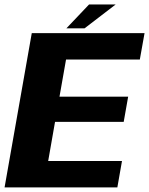

<svg xmlns="http://www.w3.org/2000/svg" viewBox="-38 -820 652 840"><path d="M-18 0H475.4L495.7 -115.6H172.8L202.8 -286.9H503.2L522.7 -397.1H222.3L250.9 -559.4H573.7L594.4 -675H101ZM252.4 -696H331.9L468 -800.4H351.6Z"/></svg>

Font: Anybody Thin
Style: Italic
Weight: 100
Italic angle: -10°
Designer: Tyler Finck
Foundry: Etcetera Type Company
Version: Version 1.114;gftools[0.9.25]